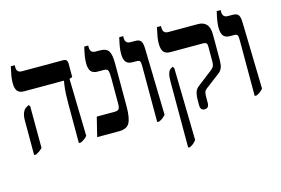

<svg xmlns="http://www.w3.org/2000/svg" viewBox="-109 -887 2003 1368"><g transform="rotate(-15 892.5 -203.5)"><path d="M381 7V-282Q381 -354 385 -390.5Q389 -427 393 -447V-450H101Q66 -450 51 -468.5Q36 -487 36 -529Q36 -554 40.5 -580.5Q45 -607 54 -647H83V-631Q83 -592 122 -592H426Q457 -592 457 -560V-460L435 -452L445 -29Q425 -6 396 7ZM51 7V-247Q51 -285 61 -306.5Q71 -328 85 -336L105 -347L114 -336L115 -29Q104 -17 93 -9Q82 -1 67 7Z M518 0 553 -142H684Q709 -142 716.5 -153Q724 -164 724 -193V-384Q724 -422 718 -436Q712 -450 689 -450H643Q608 -450 593 -469Q578 -488 578 -528Q578 -553 582 -579.5Q586 -606 596 -647H625V-633Q625 -592 664 -592H693Q745 -592 761 -565Q777 -538 777 -475V-157Q777 -74 757.5 -37Q738 0 680 0Z M959 7V-408Q959 -432 954 -441Q949 -450 929 -450H901Q866 -450 851 -469Q836 -488 836 -529Q836 -553 840 -578.5Q844 -604 854 -647H883V-633Q883 -592 922 -592H957Q987 -592 998.5 -577Q1010 -562 1011 -521L1023 -30Q1010 -15 998.5 -7Q987 1 974 7Z M1309 7Q1278 7 1278 -32V-69Q1278 -100 1284.5 -124Q1291 -148 1312 -164L1427 -253Q1441 -266 1445.5 -276.5Q1450 -287 1450 -312V-423Q1450 -450 1422 -450H1179Q1144 -450 1129 -469Q1114 -488 1114 -530Q1114 -554 1118.5 -580Q1123 -606 1132 -647H1162V-633Q1162 -592 1201 -592H1420Q1461 -592 1482.5 -568Q1504 -544 1504 -491V-312Q1504 -274 1497.5 -253Q1491 -232 1472 -216L1363 -133Q1348 -121 1345 -108Q1342 -95 1342 -72V-32Q1342 7 1309 7ZM1125 240V-245Q1125 -285 1131.5 -306Q1138 -327 1151 -336L1167 -345L1176 -334L1187 200Q1175 216 1164 224.5Q1153 233 1139 240Z M1678 7V-408Q1678 -432 1673 -441Q1668 -450 1648 -450H1620Q1585 -450 1570 -469Q1555 -488 1555 -529Q1555 -553 1559 -578.5Q1563 -604 1573 -647H1602V-633Q1602 -592 1641 -592H1676Q1706 -592 1717.5 -577Q1729 -562 1730 -521L1742 -30Q1729 -15 1717.5 -7Q1706 1 1693 7Z"/></g></svg>

Font: Noto Serif Hebrew Condensed
Style: Bold
Weight: 700
Width: 3
Designer: Monotype Design Team
Foundry: Monotype Imaging Inc.
Version: Version 2.004; ttfautohint (v1.8.4.7-5d5b)